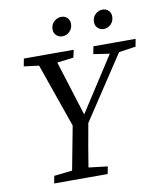

<svg xmlns="http://www.w3.org/2000/svg" viewBox="-86 -852 782 922"><g transform="rotate(-10 304.5 -391.0)"><path d="M57 -579 64 -616H307L299 -579L185 -565H168ZM103 0 110 -36 236 -50H253L371 -36L364 0ZM249 -230 114 -616H204L307 -288H294L506 -616H552L297 -230ZM190 0 244 -285H320Q307 -214 294.5 -142.5Q282 -71 271 0ZM396 -579 403 -616H609L602 -579L506 -565H489ZM265 -689Q249 -689 236.5 -700Q224 -711 224 -730Q224 -753 240 -767.5Q256 -782 275 -782Q293 -782 304.5 -770.5Q316 -759 316 -742Q316 -719 301 -704Q286 -689 265 -689ZM466 -689Q451 -689 438.5 -700Q426 -711 426 -730Q426 -753 441.5 -767.5Q457 -782 476 -782Q494 -782 505.5 -770.5Q517 -759 517 -742Q517 -719 502 -704Q487 -689 466 -689Z"/></g></svg>

Font: Lisu Bosa ExtraLight
Style: Italic
Weight: 200
Italic angle: -19°
Designer: David Morse, Annie Olsen, Victor Gaultney, Frank Grießhammer (Latin)
Foundry: SIL International
Version: Version 2.000